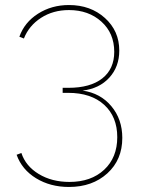

<svg xmlns="http://www.w3.org/2000/svg" viewBox="-20 -596 561 763"><path d="M466 -48Q466 39 406.5 93Q347 147 254 147Q180 147 123.5 112.5Q67 78 46 19L65 12Q82 64 134 95.5Q186 127 256 127Q342 127 394 78.5Q446 30 446 -51Q446 -132 394 -179.5Q342 -227 251 -227H229V-247H252Q339 -247 386.5 -284.5Q434 -322 434 -390Q434 -464 383 -510Q332 -556 254 -556Q191 -556 143 -525Q95 -494 75 -443L57 -450Q77 -507 131 -541.5Q185 -576 254 -576Q340 -576 397 -524.5Q454 -473 454 -395Q454 -331 414.5 -287.5Q375 -244 308 -236Q379 -226 422.5 -174Q466 -122 466 -48Z"/></svg>

Font: Raleway-v4020 Thin
Style: Regular
Weight: 250
Designer: Matt McInerney, Pablo Impallari, Rodrigo Fuenzalida
Foundry: Matt McInerney, Pablo Impallari, Rodrigo Fuenzalida
Version: Version 4.020;PS 004.020;hotconv 1.0.88;makeotf.lib2.5.64775